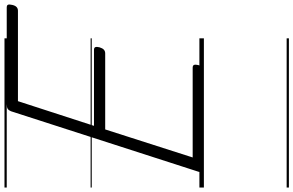

<svg xmlns="http://www.w3.org/2000/svg" viewBox="-246 -683 1308 856"><g transform="rotate(-90 408.0 -255.0)"><path d="M93 0Q79 0 73 -5.5Q67 -11 70 -23L340 -860Q344 -870 350.5 -874.5Q357 -879 372 -879H802Q813 -879 815 -873Q817 -867 814 -854Q811 -841 804.5 -835Q798 -829 788 -829H385L275 -490H613Q624 -490 626 -483.5Q628 -477 625 -465Q621 -452 614.5 -446Q608 -440 598 -440H259L134 -50H534Q544 -50 546.5 -44Q549 -38 546 -25Q542 -12 535.5 -6Q529 0 520 0ZM0 369H665V379H0ZM0 -20H665V0H0ZM0 -505H665V-500H0ZM0 -889H665V-879H0Z"/></g></svg>

Font: Playwrite HR Guides
Style: Regular
Weight: 400
Designer: Veronika Burian, José Scaglione
Foundry: TypeTogether
Version: Version 1.003